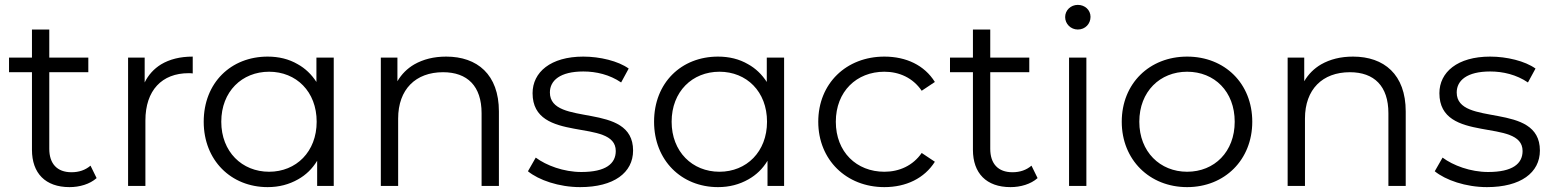

<svg xmlns="http://www.w3.org/2000/svg" viewBox="-20 -762 6363 787"><path d="M265 5C306 5 348 -7 376 -32L351 -83C330 -65 304 -56 273 -56C214 -56 182 -91 182 -152V-466H342V-526H182V-641H111V-526H17V-466H111V-148C111 -52 166 5 265 5Z M576 0V-268C576 -392 644 -462 753 -462C758 -462 763 -462 770 -461V-530C718 -530 675 -519 640 -498C611 -480 588 -455 573 -424V-526H505V0Z M1077 5C1124 5 1165 -6 1202 -27C1234 -45 1260 -70 1280 -103V0H1348V-526H1277V-426C1257 -457 1231 -482 1200 -499C1164 -520 1123 -530 1077 -530C927 -530 815 -423 815 -263C815 -105 927 5 1077 5ZM1083 -58C972 -58 887 -140 887 -263C887 -387 972 -468 1083 -468C1194 -468 1278 -387 1278 -263C1278 -140 1194 -58 1083 -58Z M1809 -530C1758 -530 1715 -519 1678 -498C1649 -481 1626 -458 1609 -429V-526H1541V0H1612V-276C1612 -396 1684 -466 1796 -466C1896 -466 1954 -409 1954 -298V0H2025V-305C2025 -457 1936 -530 1809 -530Z M2358 5C2496 5 2575 -54 2575 -145C2575 -348 2234 -239 2234 -383C2234 -432 2276 -469 2371 -469C2424 -469 2479 -456 2526 -424L2557 -481C2514 -512 2439 -530 2371 -530C2237 -530 2163 -466 2163 -380C2163 -170 2504 -281 2504 -143C2504 -91 2463 -57 2363 -57C2290 -57 2219 -84 2176 -116L2144 -60C2188 -24 2271 5 2358 5Z M2923 5C2970 5 3011 -6 3048 -27C3080 -45 3106 -70 3126 -103V0H3194V-526H3123V-426C3103 -457 3077 -482 3046 -499C3010 -520 2969 -530 2923 -530C2773 -530 2661 -423 2661 -263C2661 -105 2773 5 2923 5ZM2929 -58C2818 -58 2733 -140 2733 -263C2733 -387 2818 -468 2929 -468C3040 -468 3124 -387 3124 -263C3124 -140 3040 -58 2929 -58Z M3605 5C3694 5 3769 -31 3812 -99L3758 -135C3722 -83 3666 -58 3605 -58C3491 -58 3406 -139 3406 -263C3406 -387 3491 -468 3605 -468C3666 -468 3722 -443 3758 -390L3812 -426C3769 -495 3694 -530 3605 -530C3449 -530 3334 -420 3334 -263C3334 -107 3449 5 3605 5Z M4122 5C4163 5 4205 -7 4233 -32L4208 -83C4187 -65 4161 -56 4130 -56C4071 -56 4039 -91 4039 -152V-466H4199V-526H4039V-641H3968V-526H3874V-466H3968V-148C3968 -52 4023 5 4122 5Z M4398 -641C4429 -641 4450 -665 4450 -693C4450 -721 4427 -742 4398 -742C4369 -742 4346 -720 4346 -692C4346 -664 4369 -641 4398 -641ZM4433 0V-526H4362V0Z M4846 5C5000 5 5113 -107 5113 -263C5113 -420 5000 -530 4846 -530C4692 -530 4578 -420 4578 -263C4578 -107 4692 5 4846 5ZM4846 -58C4735 -58 4650 -140 4650 -263C4650 -387 4735 -468 4846 -468C4958 -468 5041 -387 5041 -263C5041 -140 4958 -58 4846 -58Z M5526 -530C5475 -530 5432 -519 5395 -498C5366 -481 5343 -458 5326 -429V-526H5258V0H5329V-276C5329 -396 5401 -466 5513 -466C5613 -466 5671 -409 5671 -298V0H5742V-305C5742 -457 5653 -530 5526 -530Z M6075 5C6213 5 6292 -54 6292 -145C6292 -348 5951 -239 5951 -383C5951 -432 5993 -469 6088 -469C6141 -469 6196 -456 6243 -424L6274 -481C6231 -512 6156 -530 6088 -530C5954 -530 5880 -466 5880 -380C5880 -170 6221 -281 6221 -143C6221 -91 6180 -57 6080 -57C6007 -57 5936 -84 5893 -116L5861 -60C5905 -24 5988 5 6075 5Z"/></svg>

Font: Montserrat Z
Style: Regular
Weight: 400
Designer: Julieta Ulanovsky
Foundry: Julieta Ulanovsky
Version: Version 8.000